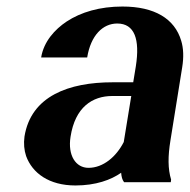

<svg xmlns="http://www.w3.org/2000/svg" viewBox="-20 -558 581 588"><path d="M55 -140C52 -118 54 -98 60 -80C79 -28 130 10 211 10C273 10 320 -7 351 -29C352 -17 354 -8 360 0H503L504 -8C494 -41 494 -79 502 -128L538 -352C543 -383 542 -410 535 -433C515 -501 453 -538 355 -538C286 -538 228 -521 184 -492C148 -468 114 -431 106 -382H247C258 -450 295 -486 339 -486C392 -486 409 -438 396 -355L388 -306H325C191 -306 75 -264 55 -140ZM196 -139C210 -230 263 -264 324 -264H382L359 -123C336 -78 296 -44 251 -44C212 -44 187 -82 196 -139Z"/></svg>

Font: Aerodynamic
Style: Obl
Weight: 500
Designer: Google
Version: Version 2.000980; 2014